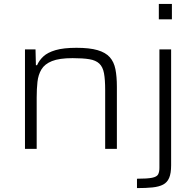

<svg xmlns="http://www.w3.org/2000/svg" viewBox="-20 -763 1006 984"><path d="M108 0V-510H162L164 -429H170Q181 -454 202.5 -474Q224 -494 264.5 -506Q305 -518 372 -518Q439 -518 480 -506Q521 -494 542.5 -470Q564 -446 571.5 -408.5Q579 -371 579 -318V0H519V-301Q519 -355 513 -387.5Q507 -420 489 -437Q471 -454 438 -459.5Q405 -465 352 -465Q284 -465 246.5 -450Q209 -435 192.5 -407.5Q176 -380 172 -343.5Q168 -307 168 -263V0ZM794 -664V-743H861V-664ZM682 201V153Q735 153 759.5 148Q784 143 790.5 130.5Q797 118 797 97V-510H857V84Q857 125 847 148.5Q837 172 816 183Q795 194 762 197.5Q729 201 682 201Z"/></svg>

Font: Saira Expanded Light
Style: Regular
Weight: 300
Width: 7
Designer: Hector Gatti with collaboration of the Omnibus-Type team
Foundry: Omnibus-Type
Version: Version 1.101